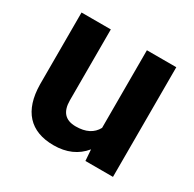

<svg xmlns="http://www.w3.org/2000/svg" viewBox="-124 -659 809 801"><g transform="rotate(30 280.0 -259.0)"><path d="M374.5 0H507.3V-528.3H365.7V-154.3C347.7 -121.1 314.9 -104.5 267.1 -104.5C216.8 -104.5 191.9 -131.8 191.9 -187V-528.3H50.8V-182.1C52.2 -56.6 112.8 9.8 226.1 9.8C287.6 9.8 335.9 -11.2 370.6 -53.7Z"/></g></svg>

Font: Shabnam
Style: Bold
Weight: 700
Foundry: DejaVu fonts team - Redesigned by Saber Rastikerdar - Based on Vazir font
Version: Version 5.0.1